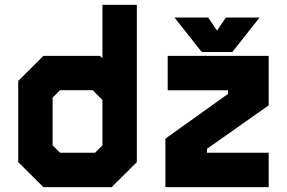

<svg xmlns="http://www.w3.org/2000/svg" viewBox="-20 -770 1180 790"><path d="M439.5 0H158.5L55 -103V-437L158.5 -540H391.5L401.5 -530.5V-750H543V-103ZM403.5 -67.5H195L126 -135.5V-411.5L185 -469.5H384L472.5 -381.5V-135.5ZM371 -141.5 401.5 -172V-358.5L361.5 -399H227L196.5 -368V-172L227 -141.5ZM403.5 -67.5 472.5 -135.5V-683V-381.5L384 -469.5H185L126 -411.5V-135.5L195 -67.5ZM746 -71H1023H746V-173L1001.5 -362V-470H735H1001.5V-362L746 -173ZM660.5 0V-199.5L918 -383.5V-398.5H670V-540H1085.5V-336.5L831.5 -157.5V-141.5H1085.5V0ZM810 -556 698 -698H836.5L873 -644L909.5 -698H1048L936 -556ZM843.5 -595H900.5L943 -653L900.5 -595H843.5L801 -653Z"/></svg>

Font: Tourney Thin Black
Style: Regular
Weight: 900
Version: Version 1.015